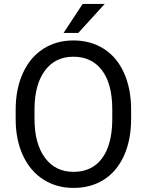

<svg xmlns="http://www.w3.org/2000/svg" viewBox="-20 -921 728 951"><path d="M629.4 -332.5Q629.4 -228 594.2 -150.1Q559.1 -72.3 494.6 -31.2Q430.2 9.8 344.2 9.8Q260.3 9.8 195.3 -31.5Q130.4 -72.8 94.5 -149.2Q58.6 -225.6 57.6 -326.2V-377.4Q57.6 -480 93.3 -558.6Q128.9 -637.2 194.1 -679Q259.3 -720.7 343.3 -720.7Q428.7 -720.7 493.9 -679.4Q559.1 -638.2 594.2 -559.8Q629.4 -481.4 629.4 -377.4ZM536.1 -378.4Q536.1 -504.9 485.4 -572.5Q434.6 -640.1 343.3 -640.1Q254.4 -640.1 203.4 -572.5Q152.3 -504.9 150.9 -384.8V-332.5Q150.9 -210 202.4 -139.9Q253.9 -69.8 344.2 -69.8Q435.1 -69.8 484.9 -136Q534.7 -202.1 536.1 -325.7ZM389.2 -901.4H498.5L367.7 -757.8H294.9Z"/></svg>

Font: RobotoInd
Style: Regular
Weight: 400
Designer: Google
Version: Version 2.001101; 2014